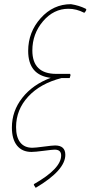

<svg xmlns="http://www.w3.org/2000/svg" viewBox="-20 -725 434 920"><path d="M151 175 142 161 143 157Q273 83 273 20Q273 -8 242 -8Q232 -8 190 -2.5Q148 3 131 3Q86 3 61.5 -27.5Q37 -58 37 -114Q37 -193 87 -256.5Q137 -320 223 -352Q115 -365 115 -481Q115 -571 175 -638Q235 -705 320 -705Q359 -699 391 -683L394 -678L387 -666L383 -664Q346 -683 308 -683Q237 -683 186 -623Q135 -563 135 -483Q135 -371 250 -371H316L318 -365L314 -351H275Q173 -325 115 -262Q57 -199 57 -116Q57 -68 77 -42.5Q97 -17 135 -17Q149 -17 190 -22.5Q231 -28 244 -28Q293 -28 293 17Q293 91 151 175Z"/></svg>

Font: Alegreya Sans Thin
Style: Italic
Weight: 100
Italic angle: -7°
Designer: Juan Pablo del Peral
Foundry: Huerta Tipografica
Version: Version 2.007